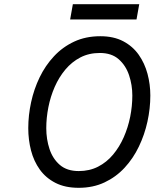

<svg xmlns="http://www.w3.org/2000/svg" viewBox="-20 -885 738 917"><path d="M356 12Q291 12 245 -11.5Q199 -35 170.2 -75Q141.5 -115 128.2 -166.2Q115 -217.5 115 -273Q115 -334 128.5 -396.5Q142 -459 169.2 -515.5Q196.5 -572 237.8 -616.2Q279 -660.5 334.2 -686.2Q389.5 -712 459 -712Q523 -712 568.5 -688Q614 -664 642.5 -623.5Q671 -583 684.5 -532.5Q698 -482 698 -429Q698 -367 684.2 -304.2Q670.5 -241.5 643.2 -184.8Q616 -128 575 -83.8Q534 -39.5 479.2 -13.8Q424.5 12 356 12ZM356 -68Q407.5 -68 448.5 -89Q489.5 -110 520 -146.5Q550.5 -183 571 -229.5Q591.5 -276 601.8 -327.2Q612 -378.5 612 -429Q612 -479 596.5 -525.5Q581 -572 547 -602Q513 -632 457 -632Q405 -632 364 -610.8Q323 -589.5 292.2 -552.8Q261.5 -516 241.2 -469.8Q221 -423.5 211 -372.8Q201 -322 201 -273Q201 -220 216.5 -173.2Q232 -126.5 266 -97.2Q300 -68 356 -68ZM315 -792 328 -865H645L632 -792Z"/></svg>

Font: Overpass
Style: Italic
Weight: 400
Italic angle: -10°
Designer: Delve Withrington, Dave Bailey, Thomas Jockin
Foundry: Delve Fonts LLC
Version: Version 4.000